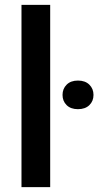

<svg xmlns="http://www.w3.org/2000/svg" viewBox="-20 -770 405 790"><path d="M186.5 -750V0H68.4V-750ZM237.3 -379.4Q237.3 -404.8 254.2 -421.6Q271 -438.5 300.8 -438.5Q330.6 -438.5 347.7 -421.6Q364.7 -404.8 364.7 -379.4Q364.7 -354 347.7 -337.4Q330.6 -320.8 300.8 -320.8Q271 -320.8 254.2 -337.4Q237.3 -354 237.3 -379.4Z"/></svg>

Font: Vazirmatn RD Medium
Style: Regular
Weight: 500
Designer: Saber Rastikerdar
Foundry: Saber Rastikerdar
Version: Version 33.003